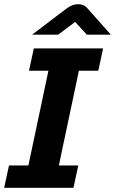

<svg xmlns="http://www.w3.org/2000/svg" viewBox="-26 -900 551 920"><path d="M-6 0 17 -107H110L206 -561H113L136 -668H468L445 -561H352L256 -107H349L326 0ZM128 -734 294 -860Q306 -869 320 -874.5Q334 -880 348 -880Q362 -880 373.5 -875Q385 -870 393 -860L505 -734H390L334 -795L253 -734Z"/></svg>

Font: Atkinson Hyperlegible Next
Style: Bold Italic
Weight: 700
Italic angle: -12°
Designer: Elliott Scott, Megan Eiswerth, Linus Boman, Theodore Petrosky, Letters from Sweden
Foundry: Applied Design Works, Letters from Sweden
Version: Version 2.001